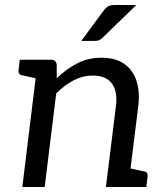

<svg xmlns="http://www.w3.org/2000/svg" viewBox="-20 -745 647 765"><path d="M69 0 131 -507H184Q203 -507 206 -488V-433Q244 -470 287.5 -492.5Q331 -515 384 -515Q440 -515 474.5 -491Q509 -467 523.5 -423.5Q538 -380 531 -323L491 0H402L442 -323Q449 -380 426 -412Q403 -444 349 -444Q310 -444 273.5 -425Q237 -406 204 -373L158 0ZM461 0 481 -78 554 -62Q563 -61 566 -55.5Q569 -50 568 -41L563 0ZM161 -507 141 -429 68 -445Q59 -447 56 -452Q53 -457 54 -466L59 -507ZM436 -725H523L390 -596Q382 -588 375.5 -585Q369 -582 357 -582H304L393 -703Q401 -714 410.5 -719.5Q420 -725 436 -725Z"/></svg>

Font: Aleo
Style: Italic
Weight: 400
Italic angle: -7°
Designer: Alessio Laiso
Foundry: Alessio Laiso
Version: Version 2.001;gftools[0.9.29]